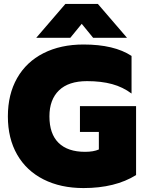

<svg xmlns="http://www.w3.org/2000/svg" viewBox="-20 -940 731 975"><path d="M312 -920H477L625 -748H453L395 -819L337 -748H164ZM20 -349Q20 -461 67 -543.5Q114 -626 201 -670Q288 -714 404 -714Q560 -714 648 -656V-465Q604 -498 549 -513Q494 -528 422 -528Q328 -528 279.5 -481Q231 -434 231 -349Q231 -260 277.5 -214.5Q324 -169 412 -169Q455 -169 482 -181V-270H386V-401H671V-51Q565 15 404 15Q288 15 201 -29Q114 -73 67 -155Q20 -237 20 -349Z"/></svg>

Font: Prompt ExtraBold
Style: Regular
Weight: 800
Designer: Katatrad Team
Foundry: CadsonDemak
Version: Version 1.001